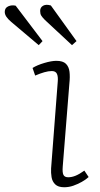

<svg xmlns="http://www.w3.org/2000/svg" viewBox="-111 -774 419 808"><path d="M132 -430Q134 -452 128.5 -463.5Q123 -475 107 -475Q93 -475 75.5 -470Q58 -465 37 -456L26 -488Q45 -500 75.5 -509Q106 -518 126 -518Q154 -518 166.5 -505.5Q179 -493 181.5 -472Q184 -451 181 -423L153 -73Q151 -48 156 -38Q161 -28 176 -28Q191 -28 207 -34.5Q223 -41 244 -56L262 -29Q250 -18 233 -8.5Q216 1 197.5 7.5Q179 14 159 14Q134 14 121.5 2Q109 -10 106 -28.5Q103 -47 104 -65ZM78 -690Q67 -701 62.5 -708.5Q58 -716 58 -728Q58 -743 70.5 -750Q83 -757 103 -751L211 -601L192 -584ZM-64 -682Q-78 -694 -84.5 -704Q-91 -714 -91 -724Q-91 -741 -76 -747.5Q-61 -754 -45 -750L68 -601L52 -584Z"/></svg>

Font: Literata 18pt ExtraLight
Style: Italic
Weight: 250
Italic angle: -2°
Designer: Latin by Veronika Burian and Jose Scaglione. Greek by Irene Vlachou. Cyrillic by Vera Evstafieva
Foundry: TypeTogether
Version: Version 3.103;gftools[0.9.29]